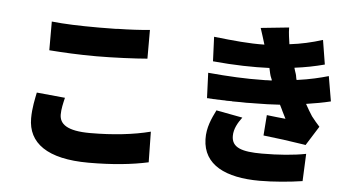

<svg xmlns="http://www.w3.org/2000/svg" viewBox="-57 -937 2115 1119"><g transform="rotate(5 1000.0 -377.5)"><path d="M784 -577V-745C732 -740 664 -736 595 -735L584 -734C552 -734 521 -733 490 -733H480C374 -733 284 -736 210 -744V-576C292 -570 379 -565 486 -565C583 -565 715 -571 784 -577ZM844 24 841 -155C745 -130 622 -116 489 -116C354 -116 309 -153 309 -209C309 -241 317 -274 325 -308L159 -324C152 -288 139 -233 139 -172C139 -28 252 57 495 57C634 57 748 45 844 24Z M1817 -269C1800 -288 1784 -306 1769 -326C1756 -347 1741 -370 1728 -395C1781 -403 1826 -411 1871 -422L1846 -568C1797 -554 1741 -540 1661 -529C1656 -543 1657 -553 1653 -564C1649 -576 1645 -587 1642 -599C1705 -607 1760 -618 1817 -633L1794 -775C1730 -755 1669 -741 1601 -733C1597 -764 1591 -795 1591 -830L1426 -813C1437 -781 1447 -747 1456 -718C1368 -716 1277 -725 1160 -738L1166 -595C1293 -583 1403 -581 1497 -585C1501 -571 1502 -558 1508 -539C1511 -531 1515 -523 1518 -514L1509 -513C1499 -513 1489 -513 1478 -512H1469H1460C1368 -510 1265 -515 1144 -526L1150 -378C1153 -378 1157 -378 1160 -378L1171 -377C1176 -377 1181 -377 1186 -376H1197C1202 -376 1207 -375 1212 -375H1223C1233 -374 1244 -374 1254 -374L1264 -373H1275C1278 -373 1282 -373 1285 -373H1296C1297 -372 1299 -372 1301 -372H1311C1320 -372 1328 -372 1337 -372H1347C1370 -371 1392 -371 1413 -372H1423C1478 -372 1530 -374 1577 -377C1582 -368 1586 -359 1590 -351L1594 -342C1601 -328 1608 -314 1616 -298C1591 -300 1541 -306 1506 -310L1497 -190C1563 -183 1667 -169 1728 -159L1735 -158C1739 -157 1743 -157 1746 -156L1817 -269ZM1747 55 1754 -105C1683 -91 1594 -84 1497 -84C1380 -84 1319 -103 1319 -172C1319 -214 1341 -251 1365 -283L1211 -312C1187 -263 1160 -208 1162 -139C1166 11 1298 75 1497 75C1578 75 1677 66 1747 55Z"/></g></svg>

Font: Glow Sans SC Normal Heavy
Style: Regular
Weight: 900
Designer: Ryoko NISHIZUKA (kana, bopomofo & ideographs); Paul D. Hunt (Latin, Greek & Cyrillic); Sandoll Communications, Soo-young
Version: Version 0.93